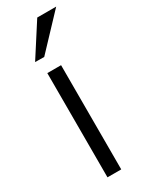

<svg xmlns="http://www.w3.org/2000/svg" viewBox="-191 -759 621 797"><g transform="rotate(-30 119.0 -360.0)"><path d="M68.4 0V-499.5H134.3V0ZM90.8 -564 47.4 -564.5 147.5 -720.2H238.3Z"/></g></svg>

Font: Pontano Sans Light
Style: Regular
Weight: 300
Designer: Vernon Adams
Foundry: Vernon Adams
Version: Version 2.001